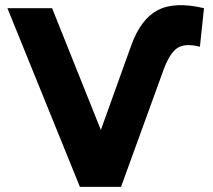

<svg xmlns="http://www.w3.org/2000/svg" viewBox="-20 -732 833 752"><path d="M293 0 9 -700H184L375 -223L494 -554Q531 -657 597.5 -692Q664 -727 779 -700L763 -549Q704 -564 674 -543.5Q644 -523 620 -457L454 0Z"/></svg>

Font: Montserrat
Style: Bold
Weight: 700
Designer: Julieta Ulanovsky
Foundry: Julieta Ulanovsky
Version: Version 9.000; ttfautohint (v1.8.4.7-5d5b)